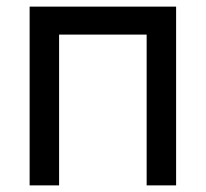

<svg xmlns="http://www.w3.org/2000/svg" viewBox="-20 -560 622 580"><path d="M158.5 0H69.5V-540H512V0H423V-455.5H158.5Z"/></svg>

Font: CCSD_manrope Medium
Style: Regular
Weight: 500
Designer: Mikhail Sharanda
Foundry: Mikhail Sharanda
Version: Version 4.503